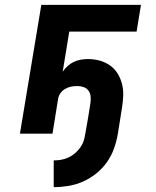

<svg xmlns="http://www.w3.org/2000/svg" viewBox="-20 -550 640 790"><path d="M201 220V110Q216 110 231 107.5Q246 105 260.5 98.5Q275 92 287.5 81.5Q300 71 309.5 58Q319 45 324 30Q329 15 331 0Q337 -31 342 -62.5Q347 -94 352 -125Q354 -139 353 -152.5Q352 -166 344.5 -176.5Q337 -187 324.5 -191.5Q312 -196 298 -196Q285 -196 272.5 -193.5Q260 -191 248.5 -184.5Q237 -178 229 -167Q221 -156 219 -143L196 0H62L150 -530H560L542 -420H265L238 -255Q247 -268 258.5 -278.5Q270 -289 284 -295.5Q298 -302 313 -304.5Q328 -307 342 -307Q367 -307 390.5 -300.5Q414 -294 433 -280.5Q452 -267 464 -247.5Q476 -228 482 -204.5Q488 -181 487 -156.5Q486 -132 482 -107L465 0Q460 30 449.5 60Q439 90 420.5 116.5Q402 143 376.5 163.5Q351 184 321.5 197Q292 210 261.5 215Q231 220 201 220Z"/></svg>

Font: Iosevka Curly XBdEx
Style: Italic
Weight: 800
Width: 7
Italic angle: -9°
Monospace: yes
Designer: Belleve Invis
Foundry: Belleve Invis
Version: Version 11.1.0; ttfautohint (v1.8.3)